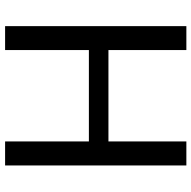

<svg xmlns="http://www.w3.org/2000/svg" viewBox="-19 -732 751 753"><g transform="rotate(90 356.5 -355.5)"><path d="M628.9 0H534.7V-328.6H176.3V0H82.5V-710.9H176.3V-405.3H534.7V-710.9H628.9Z"/></g></svg>

Font: Roboto
Style: Regular
Weight: 400
Designer: Google
Version: Version 2.134; 2016; ttfautohint (v1.6)